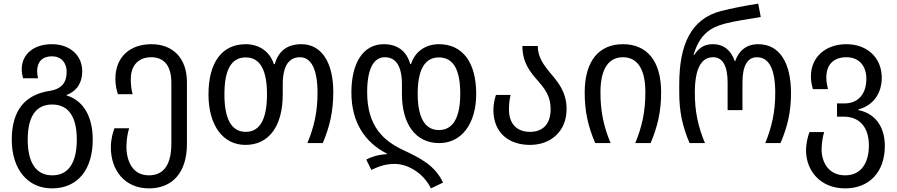

<svg xmlns="http://www.w3.org/2000/svg" viewBox="-20 -790 4950 1060"><path d="M267 250C410 250 492 145 492 -19C492 -132 451 -231 348 -263V-266C409 -289 434 -339 434 -396C434 -485 366 -546 266 -546C167 -546 100 -491 100 -408C100 -390 103 -374 107 -358H190C187 -372 185 -383 185 -397C185 -448 213 -479 266 -479C320 -479 348 -442 348 -393C348 -339 325 -299 253 -288C123 -268 45 -186 45 -19C45 145 133 250 267 250ZM269 178C175 178 133 102 133 -19C133 -140 174 -213 268 -213C362 -213 404 -140 404 -19C404 102 362 178 269 178Z M802 250C935 250 1012 159 1012 5V-336C1012 -472 932 -546 816 -546C702 -546 617 -480 617 -354C617 -321 623 -294 631 -270H712C706 -294 702 -320 702 -352C702 -431 746 -474 815 -474C889 -474 926 -423 926 -333V2C926 110 890 178 802 178C715 178 678 104 678 18C678 -24 687 -63 693 -82H612C603 -59 592 -21 592 24C592 150 669 250 802 250Z M1335 10C1466 10 1541 -95 1541 -269V-324C1541 -431 1578 -474 1636 -474C1698 -474 1733 -408 1733 -277C1733 -175 1715 -91 1677 0H1762C1801 -93 1820 -175 1820 -283C1820 -442 1757 -546 1644 -546C1569 -546 1518 -511 1497 -436H1492C1468 -511 1404 -546 1337 -546C1206 -546 1131 -446 1131 -269C1131 -95 1213 10 1335 10ZM1337 -62C1255 -62 1219 -138 1219 -269C1219 -400 1254 -473 1337 -473C1418 -473 1454 -400 1454 -269C1454 -138 1418 -62 1337 -62Z M2359 250 2426 218C2382 125 2306 85 2203 37C2099 -13 2007 -91 2007 -281C2007 -408 2042 -474 2104 -474C2162 -474 2199 -431 2199 -324V-272C2199 -105 2274 0 2405 0C2527 0 2609 -105 2609 -272C2609 -446 2534 -546 2403 -546C2336 -546 2273 -511 2249 -436H2245C2224 -511 2171 -546 2099 -546C1983 -546 1920 -440 1920 -279C1920 -118 1992 -5 2116 58V61C2066 64 2030 76 2002 91L2030 148C2076 126 2113 115 2159 115C2233 115 2319 167 2359 250ZM2403 -72C2322 -72 2286 -148 2286 -272C2286 -400 2322 -473 2403 -473C2486 -473 2521 -400 2521 -272C2521 -148 2485 -72 2403 -72Z M2906 10C3021 10 3108 -65 3108 -188C3108 -281 3062 -336 3018 -387C2982 -431 2949 -474 2949 -536H2864C2864 -440 2911 -388 2953 -340C2988 -299 3020 -259 3020 -188C3020 -105 2977 -62 2906 -62C2834 -62 2790 -106 2790 -185C2790 -216 2793 -243 2799 -266H2718C2711 -243 2704 -215 2704 -183C2704 -56 2790 10 2906 10Z M3266 0H3351C3313 -91 3295 -174 3295 -280C3295 -416 3344 -474 3419 -474C3495 -474 3543 -415 3543 -281C3543 -175 3525 -91 3487 0H3572C3611 -93 3630 -175 3630 -280C3630 -451 3554 -546 3419 -546C3285 -546 3208 -451 3208 -280C3208 -175 3226 -94 3266 0Z M3787 0H3872C3834 -91 3816 -174 3816 -277C3816 -409 3850 -474 3917 -474C3972 -474 3997 -422 3997 -335V-182H4079V-335C4079 -427 4107 -474 4159 -474C4226 -474 4260 -408 4260 -277C4260 -175 4242 -91 4205 0H4289C4329 -93 4347 -175 4347 -276C4347 -442 4285 -546 4166 -546C4102 -546 4059 -511 4039 -453H4036C4017 -511 3976 -546 3916 -546C3880 -546 3845 -536 3812 -486H3809C3841 -599 3902 -638 3980 -659C4027 -672 4112 -685 4180 -696L4166 -770C4092 -758 4023 -745 3960 -729C3796 -686 3730 -546 3730 -324V-279C3730 -175 3747 -94 3787 0Z M4646 250C4778 250 4865 161 4865 16C4865 -104 4799 -167 4719 -182V-186C4799 -207 4848 -272 4848 -361C4848 -472 4767 -546 4653 -546C4537 -546 4457 -474 4457 -369C4457 -345 4460 -325 4468 -298H4551C4545 -324 4542 -341 4542 -363C4542 -431 4580 -474 4653 -474C4724 -474 4763 -425 4763 -355C4763 -278 4724 -219 4641 -219H4601V-146H4637C4728 -146 4777 -85 4777 13C4777 111 4733 178 4646 178C4553 178 4516 104 4516 35C4516 -1 4523 -39 4530 -61H4449C4440 -37 4430 1 4430 41C4430 150 4507 250 4646 250Z"/></svg>

Font: Noto Sans Georgian SemiCondensed
Style: Regular
Weight: 400
Width: 4
Designer: Monotype Design Team, Akaki Razmadze
Foundry: Google LLC
Version: Version 2.005